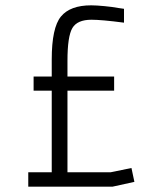

<svg xmlns="http://www.w3.org/2000/svg" viewBox="-20 -700 570 720"><path d="M445 -667V-615Q361 -626 323 -626Q270 -626 251.5 -595Q233 -564 233 -472V-413H408V-360H233V-54H395L473 -70L484 -18L402 0H86V-54H174V-360H106V-413H174V-477Q174 -596 208.5 -638Q243 -680 322 -680Q341 -680 372 -677Q403 -674 424 -670Z"/></svg>

Font: TypoPRO Titillium Text
Style: 250 wt
Weight: 300
Designer: Accademia di Belle Arti di Urbino and others
Foundry: Accademia di Belle Arti di Urbino and others.
Version: Version 25.000